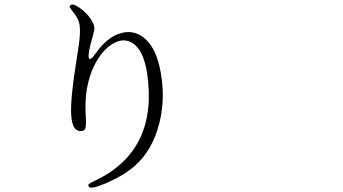

<svg xmlns="http://www.w3.org/2000/svg" viewBox="-20 -791 1540 861"><path d="M582 -44.9Q664.1 -116.2 694.8 -239.7Q725.6 -363.3 694.3 -497.1Q673.8 -583 625 -622.1Q578.1 -659.2 519.5 -641.6Q460 -624 409.2 -551.8Q381.8 -512.7 377.9 -533.2Q374 -553.7 395.5 -627Q403.3 -652.3 403.3 -664.1Q403.3 -675.8 395.5 -690.4Q379.9 -723.6 343.8 -751Q307.6 -778.3 295.9 -767.6Q291 -763.7 292 -760.7Q293 -757.8 301.8 -745.1Q326.2 -715.8 333 -695.3Q340.8 -671.9 337.9 -631.8Q335.9 -599.6 322.3 -515.6Q294.9 -347.7 299.3 -275.4Q303.7 -203.1 340.8 -203.1Q359.4 -203.1 363.3 -216.3Q367.2 -229.5 364.3 -278.3Q357.4 -384.8 392.6 -474.6Q425.8 -554.7 478.5 -590.3Q531.2 -626 576.2 -596.7Q624 -564.5 639.6 -462.9Q690.4 -120.1 412.1 16.6Q410.2 17.6 407.2 18.6Q381.8 31.2 377.9 34.7Q374 38.1 377.9 44.9Q384.8 61.5 459.5 28.8Q534.2 -3.9 582 -44.9Z"/></svg>

Font: Bpmf GenWan Min R
Style: R
Weight: 400
Foundry: But Ko
Version: Version 1.320